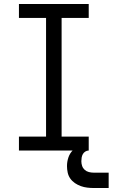

<svg xmlns="http://www.w3.org/2000/svg" viewBox="-20 -755 565 963"><path d="M75 0V-70H211V-665H75V-735H425V-665H289V-70H425V0ZM450 188Q434 188 417.5 186Q401 184 385.5 178.5Q370 173 356 163.5Q342 154 332.5 140.5Q323 127 319.5 110.5Q316 94 316 78Q316 56 323 35Q330 14 345.5 -1.5Q361 -17 382 -23.5Q403 -30 425 -30V0Q416 0 408 5Q400 10 395.5 18Q391 26 389.5 35.5Q388 45 388 54Q388 66 392 77.5Q396 89 405 97Q414 105 426 108Q438 111 450 111H525V188Z"/></svg>

Font: Iosevka Slab
Style: Regular
Weight: 400
Monospace: yes
Designer: Belleve Invis
Foundry: Belleve Invis
Version: Version 11.2.4; ttfautohint (v1.8.3)